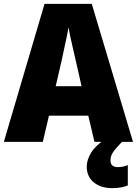

<svg xmlns="http://www.w3.org/2000/svg" viewBox="-20 -829 710 996"><path d="M470 -93 438 -229H234L202 -93H0L211 -809H456L670 -93ZM373 -515Q368 -537 360.5 -569Q353 -601 346 -633Q339 -665 336 -688Q332 -666 325.5 -635Q319 -604 312 -572.5Q305 -541 300 -516L269 -382H403ZM553 3Q553 38 592 38Q605 38 619.5 35Q634 32 643 27V133Q629 139 608.5 143Q588 147 562 147Q503 147 466.5 117Q430 87 430 35Q430 1 452 -36Q474 -73 535 -115L613 -93Q580 -60 566.5 -39.5Q553 -19 553 3Z"/></svg>

Font: Noto Sans Telugu UI SemiCondensed Black
Style: Regular
Weight: 900
Width: 4
Designer: Jelle Bosma - Monotype Design Team
Foundry: Monotype Imaging Inc.
Version: Version 2.005; ttfautohint (v1.8.4.7-5d5b)